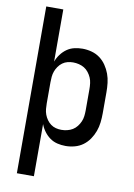

<svg xmlns="http://www.w3.org/2000/svg" viewBox="-101 -804 753 1077"><g transform="rotate(10 275.0 -265.0)"><path d="M73 210V-740H170V-443Q178 -465 192.5 -484.5Q207 -504 226 -517.5Q245 -531 268 -536.5Q291 -542 315 -542Q341 -542 367 -535Q393 -528 414 -512.5Q435 -497 450 -475Q465 -453 474 -428.5Q483 -404 486 -377.5Q489 -351 489 -325V-205Q489 -179 486 -152.5Q483 -126 474 -101.5Q465 -77 450 -55Q435 -33 414 -17.5Q393 -2 367 5Q341 12 315 12Q291 12 268 6.5Q245 1 226 -12.5Q207 -26 192.5 -45.5Q178 -65 170 -87V210ZM276 -73Q293 -73 309.5 -77Q326 -81 340 -89.5Q354 -98 364.5 -111.5Q375 -125 381.5 -140Q388 -155 390 -171.5Q392 -188 392 -205V-325Q392 -342 390 -358.5Q388 -375 381.5 -390Q375 -405 364.5 -418.5Q354 -432 340 -440.5Q326 -449 309.5 -453Q293 -457 276 -457Q260 -457 244.5 -453Q229 -449 216 -439.5Q203 -430 193.5 -416.5Q184 -403 178.5 -388Q173 -373 171.5 -357Q170 -341 170 -325V-205Q170 -189 171.5 -173Q173 -157 178.5 -142Q184 -127 193.5 -113.5Q203 -100 216 -90.5Q229 -81 244.5 -77Q260 -73 276 -73Z"/></g></svg>

Font: Lode Dark
Style: Bold
Weight: 700
Monospace: yes
Designer: Belleve Invis
Foundry: Belleve Invis
Version: Version 29.2.0; ttfautohint (v1.8.3)